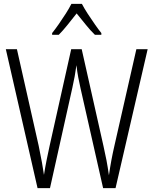

<svg xmlns="http://www.w3.org/2000/svg" viewBox="-20 -967 788 987"><path d="M739 -714 574 0H510L394 -513Q388 -540 382.5 -568Q377 -596 373 -632Q369 -603 364 -575Q359 -547 352 -516L237 0H173L10 -714H67L179 -217Q199 -120 206 -68Q212 -106 220 -146Q228 -186 235 -217L346 -714H400L512 -216Q521 -177 527.5 -142.5Q534 -108 540 -66Q551 -144 568 -217L681 -714ZM401 -947Q413 -924 431.5 -895.5Q450 -867 469 -840Q488 -813 501 -797V-788H468Q445 -810 421 -840Q397 -870 374 -898Q352 -870 327.5 -839.5Q303 -809 282 -788H248V-797Q264 -817 282.5 -843.5Q301 -870 318.5 -897.5Q336 -925 347 -947Z"/></svg>

Font: Noto Sans Gujarati UI Condensed Light
Style: Regular
Weight: 300
Width: 3
Designer: Jelle Bosma - Monotype Design Team, Universal Thirst
Foundry: Monotype Imaging Inc.
Version: Version 2.106; ttfautohint (v1.8.4.7-5d5b)